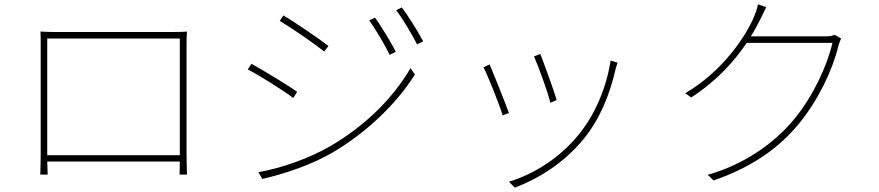

<svg xmlns="http://www.w3.org/2000/svg" viewBox="-20 -806 4040 882"><path d="M166 -661C167 -641 167 -620 167 -603C167 -584 167 -128 167 -106C167 -84 166 -25 165 -4H199L197 -64H806L805 -4H839C838 -22 837 -82 837 -107C837 -122 837 -571 837 -603C837 -622 837 -642 839 -661C815 -659 780 -659 762 -659C736 -659 273 -659 239 -659C219 -659 204 -659 166 -661ZM197 -93V-629H806V-93Z M1703 -725 1676 -712C1705 -673 1750 -596 1770 -554L1798 -568C1774 -617 1725 -694 1703 -725ZM1826 -772 1800 -759C1830 -720 1875 -644 1896 -602L1924 -616C1899 -664 1849 -742 1826 -772ZM1282 -735 1265 -710C1316 -680 1429 -603 1469 -569L1489 -595C1454 -622 1334 -705 1282 -735ZM1167 -15 1185 16C1282 -6 1414 -49 1514 -109C1670 -202 1805 -334 1886 -464L1866 -493C1784 -354 1660 -230 1498 -135C1404 -80 1275 -34 1167 -15ZM1135 -513 1118 -487C1172 -460 1285 -388 1327 -356L1345 -384C1310 -410 1186 -485 1135 -513Z M2462 -558 2433 -547C2450 -510 2499 -377 2508 -334L2537 -346C2526 -387 2477 -520 2462 -558ZM2817 -518 2785 -528C2765 -398 2711 -276 2637 -186C2555 -85 2440 -9 2318 29L2345 56C2451 16 2571 -56 2663 -170C2738 -263 2782 -374 2809 -493C2811 -499 2814 -510 2817 -518ZM2229 -510 2201 -497C2216 -470 2274 -327 2289 -276L2318 -287C2300 -336 2244 -476 2229 -510Z M3500 -773 3462 -786C3459 -769 3450 -743 3445 -732C3407 -639 3298 -477 3128 -378L3155 -358C3275 -436 3355 -527 3410 -609H3804C3779 -501 3714 -362 3627 -257C3532 -143 3394 -49 3231 -3L3258 23C3445 -42 3564 -133 3651 -239C3738 -345 3804 -482 3831 -594C3833 -601 3839 -620 3844 -629L3814 -646C3804 -641 3793 -639 3770 -639H3429C3447 -667 3461 -694 3473 -718C3481 -734 3491 -756 3500 -773Z"/></svg>

Font: Harano Aji Gothic TW ExtraLight
Style: Regular
Weight: 250
Foundry: Masamichi Hosoda
Version: HaranoAjiGothicTW-ExtraLight version 20230610;ttx 4.39.4